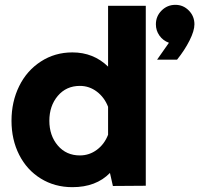

<svg xmlns="http://www.w3.org/2000/svg" viewBox="-20 -773 865 798"><path d="M682.1 -595.2Q657.2 -604.5 642.6 -625.2Q627.9 -646 627.9 -671.9Q627.9 -705.6 651.6 -729.2Q675.3 -752.9 709 -752.9Q741.7 -752.9 764.9 -729.2Q788.1 -705.6 788.1 -671.9Q788.1 -645 767.8 -604.7Q747.6 -564.5 715.8 -524.9H632.8ZM585.9 -749V-1L449.2 0L437 -54.2Q379.4 4.9 280.8 4.9Q207.5 4.9 149.7 -30.8Q91.8 -66.4 59.8 -129.4Q27.8 -192.4 27.8 -271Q27.8 -350.1 59.6 -414.8Q91.3 -479.5 149.7 -517.3Q208 -555.2 280.8 -555.2Q368.7 -555.2 429.2 -496.1V-749ZM312 -127Q351.1 -127 382.6 -150.4Q414.1 -173.8 429.2 -212.9V-329.1Q414.1 -368.2 382.6 -392.1Q351.1 -416 312 -416Q255.4 -416 220.2 -374.5Q185.1 -333 185.1 -271Q185.1 -209.5 220.2 -168.2Q255.4 -127 312 -127Z"/></svg>

Font: Oakes Grotesk Bold
Style: Regular
Weight: 700
Designer: Samuel Oakes
Foundry: Samuel Oakes
Version: Version 1.000;PS 001.000;hotconv 1.0.88;makeotf.lib2.5.64775